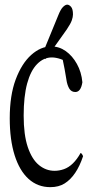

<svg xmlns="http://www.w3.org/2000/svg" viewBox="-20 -793 391 808"><path d="M21 -294.9Q21 -391.6 46.1 -458.7Q71.3 -525.9 111.3 -561.8Q151.4 -597.7 195.3 -597.7Q229 -597.7 256.8 -577.9Q284.7 -558.1 303.7 -523.9Q322.8 -489.7 326.7 -446.8Q320.3 -405.8 296.9 -405.8Q280.8 -405.8 272 -419.4Q262.7 -434.6 259.3 -458.5Q259.3 -458.5 259.3 -459Q252 -504.9 244.1 -541Q238.8 -543.5 235.4 -544.4Q214.8 -551.3 198.2 -551.3Q163.6 -551.3 136.2 -523.4Q108.9 -495.6 94.2 -441.4Q79.6 -387.2 79.6 -306.4Q79.6 -225.6 96.9 -174.1Q114.3 -122.6 143.8 -98.4Q173.3 -74.2 209.5 -74.2Q229.5 -74.2 249 -81.1Q289.1 -95.2 319.3 -149.4Q324.7 -147.5 329.6 -135.7Q301.8 -52.2 252 -21Q227.1 -5.4 191.9 -5.4Q138.7 -5.4 100.3 -40Q62 -74.7 41.5 -139.9Q21 -205.1 21 -294.9ZM287.1 -732.4Q287.1 -721.7 282.2 -707.5Q277.3 -693.4 261.2 -669.4Q246.1 -647.9 230.5 -626.2Q214.8 -604.5 200.4 -584Q186 -563.5 171.9 -544.4Q171.9 -544.4 157.2 -561Q167.5 -588.9 178.5 -614.7Q189.5 -640.6 224.6 -727.1Q234.9 -753.4 244.9 -763.4Q254.9 -773.4 262.9 -773.4Q271 -773.4 279.1 -764.2Q287.1 -754.9 287.1 -732.4Z"/></svg>

Font: Scarab Serif
Style: Light
Weight: 300
Designer: John Roberts
Foundry: Scarab
Version: 1.0